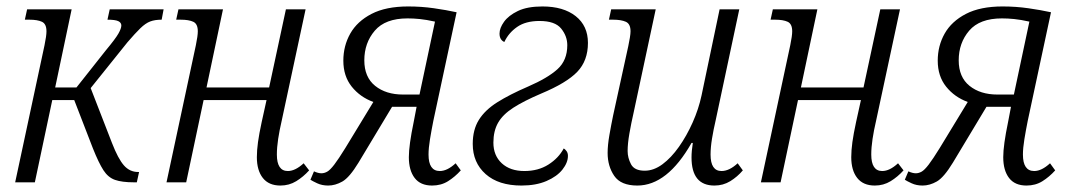

<svg xmlns="http://www.w3.org/2000/svg" viewBox="-20 -565 3322 595"><path d="M27 0 118 -425Q124 -454 124 -468Q124 -491 110 -497.5Q96 -504 71 -504H57L64 -536H202L151 -294H217L308 -409Q338 -445 347 -461Q356 -477 356 -486Q356 -495 346.5 -499.5Q337 -504 313 -504L320 -536H487L481 -504Q460 -504 445.5 -498.5Q431 -493 415 -477.5Q399 -462 375 -434L261 -292L327 -122Q346 -73 364 -52.5Q382 -32 408 -32H411L404 0H395Q358 0 336.5 -7.5Q315 -15 300.5 -37.5Q286 -60 268 -105L210 -255H142L88 0Z M849 10Q813 10 794.5 -13.5Q776 -37 776 -78Q776 -99 779.5 -124.5Q783 -150 791 -187L806 -255H611L557 0H496L587 -425Q593 -454 593 -468Q593 -491 579 -497.5Q565 -504 540 -504H526L533 -536H671L620 -294H814L866 -536H927L853 -191Q846 -161 842 -134.5Q838 -108 838 -86Q838 -35 872 -35Q895 -35 921 -59L938 -37Q920 -17 898 -3.5Q876 10 849 10Z M997 10Q978 10 963 3Q948 -4 942 -8L953 -34Q966 -28 976 -28Q985 -28 994 -33Q1003 -38 1016 -55Q1029 -72 1050 -106L1137 -249Q1096 -264 1070 -296.5Q1044 -329 1044 -377Q1044 -423 1065.5 -461Q1087 -499 1131.5 -522Q1176 -545 1245 -545Q1286 -545 1324.5 -539.5Q1363 -534 1395 -527L1323 -191Q1317 -161 1312.5 -133.5Q1308 -106 1308 -86Q1308 -35 1343 -35Q1366 -35 1392 -59L1408 -37Q1390 -17 1368.5 -3.5Q1347 10 1319 10Q1283 10 1265 -13.5Q1247 -37 1247 -78Q1247 -115 1262 -187L1271 -234H1195L1091 -61Q1063 -15 1041 -2.5Q1019 10 997 10ZM1229 -272H1280L1328 -498Q1301 -504 1281 -506Q1261 -508 1243 -508Q1174 -508 1141.5 -470Q1109 -432 1109 -378Q1109 -326 1142.5 -299Q1176 -272 1229 -272Z M1596 10Q1525 10 1485 -25.5Q1445 -61 1445 -119Q1445 -163 1464 -193.5Q1483 -224 1521 -248Q1559 -272 1617 -297Q1677 -323 1707.5 -350.5Q1738 -378 1738 -425Q1738 -453 1719 -476.5Q1700 -500 1652 -500Q1609 -500 1582.5 -481.5Q1556 -463 1543 -435Q1537 -437 1532.5 -443.5Q1528 -450 1528 -461Q1528 -478 1542 -497.5Q1556 -517 1585 -531Q1614 -545 1661 -545Q1726 -545 1764 -515Q1802 -485 1802 -432Q1802 -377 1769 -342.5Q1736 -308 1657 -275Q1603 -252 1570.5 -231Q1538 -210 1523.5 -184.5Q1509 -159 1509 -123Q1509 -83 1535 -59Q1561 -35 1605 -35Q1648 -35 1679.5 -55Q1711 -75 1727 -105Q1731 -103 1735.5 -97Q1740 -91 1740 -82Q1740 -61 1723 -39.5Q1706 -18 1673.5 -4Q1641 10 1596 10Z M1955 10Q1904 10 1883.5 -20Q1863 -50 1863 -91Q1863 -115 1868.5 -146.5Q1874 -178 1880 -207L1927 -422Q1930 -436 1932 -448.5Q1934 -461 1934 -468Q1934 -491 1919.5 -497.5Q1905 -504 1880 -504H1867L1874 -536H2012L1944 -218Q1936 -183 1930.5 -151.5Q1925 -120 1925 -97Q1925 -76 1935.5 -56Q1946 -36 1978 -36Q2006 -36 2033 -56Q2060 -76 2084 -110Q2108 -144 2126.5 -185.5Q2145 -227 2154 -269L2210 -536H2271L2198 -193Q2191 -163 2186.5 -135.5Q2182 -108 2182 -86Q2182 -35 2216 -35Q2240 -35 2266 -59L2282 -37Q2265 -17 2243 -3.5Q2221 10 2194 10Q2123 10 2123 -77Q2123 -97 2127 -122H2123Q2048 10 1955 10Z M2691 10Q2655 10 2636.5 -13.5Q2618 -37 2618 -78Q2618 -99 2621.5 -124.5Q2625 -150 2633 -187L2648 -255H2453L2399 0H2338L2429 -425Q2435 -454 2435 -468Q2435 -491 2421 -497.5Q2407 -504 2382 -504H2368L2375 -536H2513L2462 -294H2656L2708 -536H2769L2695 -191Q2688 -161 2684 -134.5Q2680 -108 2680 -86Q2680 -35 2714 -35Q2737 -35 2763 -59L2780 -37Q2762 -17 2740 -3.5Q2718 10 2691 10Z M2839 10Q2820 10 2805 3Q2790 -4 2784 -8L2795 -34Q2808 -28 2818 -28Q2827 -28 2836 -33Q2845 -38 2858 -55Q2871 -72 2892 -106L2979 -249Q2938 -264 2912 -296.5Q2886 -329 2886 -377Q2886 -423 2907.5 -461Q2929 -499 2973.5 -522Q3018 -545 3087 -545Q3128 -545 3166.5 -539.5Q3205 -534 3237 -527L3165 -191Q3159 -161 3154.5 -133.5Q3150 -106 3150 -86Q3150 -35 3185 -35Q3208 -35 3234 -59L3250 -37Q3232 -17 3210.5 -3.5Q3189 10 3161 10Q3125 10 3107 -13.5Q3089 -37 3089 -78Q3089 -115 3104 -187L3113 -234H3037L2933 -61Q2905 -15 2883 -2.5Q2861 10 2839 10ZM3071 -272H3122L3170 -498Q3143 -504 3123 -506Q3103 -508 3085 -508Q3016 -508 2983.5 -470Q2951 -432 2951 -378Q2951 -326 2984.5 -299Q3018 -272 3071 -272Z"/></svg>

Font: Noto Serif Condensed Light
Style: Italic
Weight: 300
Width: 3
Italic angle: -12°
Designer: Monotype Design Team
Foundry: Monotype Imaging Inc.
Version: Version 2.014; ttfautohint (v1.8.4.7-5d5b)